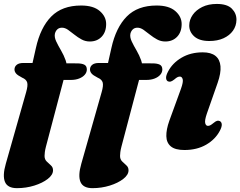

<svg xmlns="http://www.w3.org/2000/svg" viewBox="-34 -747 1220 974"><path d="M214 -341.5 245.5 -426 356.5 -425.5Q380.5 -425.5 393.5 -419Q406.5 -412.5 406.5 -394.5Q406.5 -380 396.2 -368Q386 -356 367.8 -348.8Q349.5 -341.5 325.5 -341.5ZM39.5 -394.5Q39.5 -409 50.8 -418.2Q62 -427.5 84.5 -427.5H131L148 -503Q171 -607.5 226 -663.2Q281 -719 377.5 -719Q440 -719 472.2 -691Q504.5 -663 504.5 -625Q504.5 -584.5 481.5 -560.5Q458.5 -536.5 421.5 -536.5Q399 -536.5 379.8 -547Q360.5 -557.5 343.5 -571.2Q326.5 -585 311 -595.8Q295.5 -606.5 280.5 -606.5Q266 -606.5 257 -598.2Q248 -590 244.5 -576Q241 -558.5 251.2 -536.8Q261.5 -515 275.8 -490.8Q290 -466.5 299 -441Q308 -415.5 301.5 -391L199 -3Q195 12.5 193.5 24.2Q192 36 192 44Q192 61.5 202.8 72Q213.5 82.5 224.2 92Q235 101.5 235 117Q235 140 208.2 160.8Q181.5 181.5 139.8 194.5Q98 207.5 52 207.5Q4.5 207.5 -8.8 175.8Q-22 144 -4.5 83.5L98.5 -279Q108.5 -313.5 103.8 -329Q99 -344.5 78.5 -353Q54 -365.5 46.8 -375Q39.5 -384.5 39.5 -394.5ZM597 -341.5 628.5 -426 739.5 -425.5Q763.5 -425.5 776.5 -419Q789.5 -412.5 789.5 -394.5Q789.5 -380 779.2 -368Q769 -356 750.8 -348.8Q732.5 -341.5 708.5 -341.5ZM422.5 -394.5Q422.5 -409 433.8 -418.2Q445 -427.5 467.5 -427.5H514L531 -503Q554 -607.5 609 -663.2Q664 -719 760.5 -719Q823 -719 855.2 -691Q887.5 -663 887.5 -625Q887.5 -584.5 864.5 -560.5Q841.5 -536.5 804.5 -536.5Q782 -536.5 762.8 -547Q743.5 -557.5 726.5 -571.2Q709.5 -585 694 -595.8Q678.5 -606.5 663.5 -606.5Q649 -606.5 640 -598.2Q631 -590 627.5 -576Q624 -558.5 634.2 -536.8Q644.5 -515 658.8 -490.8Q673 -466.5 682 -441Q691 -415.5 684.5 -391L582 -3Q578 12.5 576.5 24.2Q575 36 575 44Q575 61.5 585.8 72Q596.5 82.5 607.2 92Q618 101.5 618 117Q618 140 591.2 160.8Q564.5 181.5 522.8 194.5Q481 207.5 435 207.5Q387.5 207.5 374.2 175.8Q361 144 378.5 83.5L481.5 -279Q491.5 -313.5 486.8 -329Q482 -344.5 461.5 -353Q437 -365.5 429.8 -375Q422.5 -384.5 422.5 -394.5ZM1015.5 -171Q1003.5 -136 1007 -122.2Q1010.5 -108.5 1021 -108.5Q1027 -108.5 1033.2 -111.8Q1039.5 -115 1049 -123Q1060.5 -132.5 1067.5 -134.2Q1074.5 -136 1081.5 -132.5Q1090.5 -127.5 1091 -115.2Q1091.5 -103 1081.5 -84Q1058.5 -40 1011.8 -13Q965 14 901.5 14Q854.5 14 832.5 -4.5Q810.5 -23 809.8 -56.2Q809 -89.5 825 -134.5L884 -296.5Q896.5 -331.5 892.8 -345Q889 -358.5 878.5 -358.5Q872.5 -358.5 866.2 -355.5Q860 -352.5 850.5 -344Q839 -335 831.8 -333.2Q824.5 -331.5 817.5 -334.5Q809 -339.5 808.5 -351.8Q808 -364 818 -383Q840.5 -427 886.8 -454.2Q933 -481.5 994.5 -481.5Q1036.5 -481.5 1059 -463.5Q1081.5 -445.5 1084.5 -411Q1087.5 -376.5 1070 -326.5ZM1027.5 -539Q977.5 -539 951.5 -562.2Q925.5 -585.5 926 -619Q926.5 -647 943.5 -671.5Q960.5 -696 991.8 -711.5Q1023 -727 1066 -727Q1118.5 -727 1142.2 -703Q1166 -679 1165.5 -646Q1165 -615.5 1147.8 -591.2Q1130.5 -567 1100 -553Q1069.5 -539 1027.5 -539Z"/></svg>

Font: Fraunces ExtraBold
Style: Italic
Weight: 800
Italic angle: -16°
Version: Version 1.000;[b76b70a41]